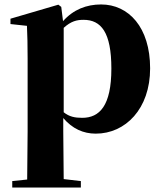

<svg xmlns="http://www.w3.org/2000/svg" viewBox="-20 -583 729 862"><path d="M410 17C543 17 654 -94 654 -276C654 -461 557 -563 434 -563C368 -563 309 -540 263 -488L255 -552L242 -562L27 -499V-475L101 -467C103 -419 104 -385 104 -320V7L102 223L35 230V259H343V230L266 221L264 6V-53C305 -5 354 17 410 17ZM266 -458C299 -488 325 -494 355 -494C434 -494 480 -438 480 -275C480 -108 427 -54 349 -54C316 -54 291 -59 266 -79Z"/></svg>

Font: GenKiMin2 TW H
Style: Regular
Weight: 900
Version: Version 2.100;PS 2.1;hotconv 16.6.51;makeotf.lib2.5.65220 DE